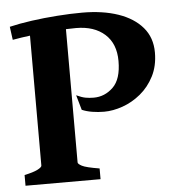

<svg xmlns="http://www.w3.org/2000/svg" viewBox="-48 -676 678 722"><g transform="rotate(-5 291.0 -315.0)"><path d="M547.9 -457Q547.9 -406.2 528.1 -367.7Q508.3 -329.1 476.8 -303.2Q445.3 -277.3 408.7 -264.4Q372.1 -251.5 338.4 -251.5Q315.9 -251.5 293.7 -255.1Q271.5 -258.8 254.9 -266.1L238.8 -322.3Q258.8 -313 272.9 -310.3Q287.1 -307.6 304.2 -307.6Q345.7 -307.6 377.2 -337.9Q408.7 -368.2 408.7 -437Q408.7 -502.4 368.7 -538.3Q328.6 -574.2 260.3 -574.2Q226.1 -574.2 181.9 -570.8Q137.7 -567.4 94.5 -562Q51.3 -556.6 19.5 -550.8L12.7 -600.6Q49.3 -609.4 96.4 -616Q143.6 -622.6 193.6 -626.2Q243.7 -629.9 288.1 -629.9Q365.7 -629.9 424.1 -609.9Q482.4 -589.8 515.1 -551.5Q547.9 -513.2 547.9 -457ZM19.5 0V-40.5Q52.7 -47.4 69.1 -55.7Q85.4 -64 85.4 -70.3V-576.2H222.2V-70.3Q222.2 -64.5 237.1 -56.6Q252 -48.8 302.7 -40.5V0Z"/></g></svg>

Font: Gentium Book Plus
Style: Bold
Weight: 700
Designer: Victor Gaultney, Annie Olsen, Iska Routamaa, Becca Hirsbrunner
Foundry: SIL International
Version: Version 6.101